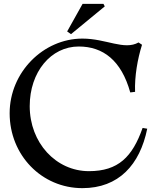

<svg xmlns="http://www.w3.org/2000/svg" viewBox="-20 -960 803 995"><path d="M743 -293 719 -297C666 -147 593 -73 441 -73C270 -73 134 -220 134 -410C134 -587 244 -719 388 -719C514 -719 609 -647 655 -481L680 -484C677 -565 693 -655 716 -728L698 -740C624 -698 530 -760 407 -760C205 -760 30 -586 30 -373C30 -156 196 15 407 15C595 15 705 -106 743 -293ZM328 -797 348 -783 523 -927 516 -940H408Z"/></svg>

Font: Basteleur Moonlight
Style: Regular
Weight: 300
Designer: Keussel
Foundry: Keussel Studio
Version: Version 1.300;Glyphs 3.2 (3192)